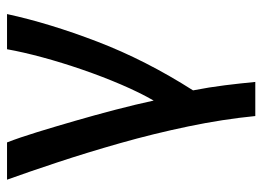

<svg xmlns="http://www.w3.org/2000/svg" viewBox="-120 -441 746 546"><g transform="rotate(-90 253.0 -168.0)"><path d="M196 185Q187 93 166.5 -5.5Q146 -104 119 -199Q92 -294 64.5 -377Q37 -460 15 -521H121Q135 -485 150.5 -434.5Q166 -384 182.5 -327Q199 -270 214 -212.5Q229 -155 240 -104Q263 -144 285.5 -196.5Q308 -249 328 -307Q348 -365 363 -420.5Q378 -476 386 -521H486Q460 -401 407.5 -264Q355 -127 269 8Q278 54 283.5 98.5Q289 143 293 185Z"/></g></svg>

Font: Ubuntu Sans Medium
Style: Regular
Weight: 500
Designer: Dalton Maag Ltd
Foundry: Dalton Maag Ltd
Version: Version 1.006; ttfautohint (v1.8.4.7-5d5b)